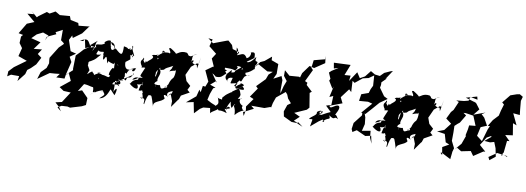

<svg xmlns="http://www.w3.org/2000/svg" viewBox="-78 -1330 5984 2184"><g transform="rotate(10 2914.0 -238.5)"><path d="M186 -702 112 -695 207 -615 125 -581 52 -459 105 -448 86 -426 82 -351 120 -298 95 -202C130 -190 163 -177 198 -165L66 -69L12 -12L9 47L49 21H143L133 80L207 -14L221 -64L258 -92L311 -144L355 -228L308 -264L346 -323L252 -313L315 -400L204 -428L257 -481L325 -515L391 -491L360 -430L376 -475L477 -522L464 -543L541 -584V-464L580 -434L576 -423L530 -378L447 -245L448 -221L453 -182L434 -125L376 -66L350 17L479 -74L539 -78L594 -84L561 -38L656 -41L664 -93L716 -116L663 -89L700 -240C690 -259 680 -277 670 -296L736 -343L670 -360L629 -483L657 -539L668 -512L764 -582L825 -665L836 -674L709 -661L700 -691L609 -710L593 -752L478 -743L423 -775L360 -740L326 -752L239 -688L222 -670L245 -650L308 -579L247 -654L152 -734Z M1181 -257C1167 -264 1118 -150 1161 -169C1151 -116 1125 -164 1055 -157C1049 -115 1022 -73 1039 -124C1032 -117 1054 -68 1082 -122C1101 -154 1051 -171 1011 -171C1083 -184 1059 -195 966 -131C1010 -144 920 -186 956 -177C904 -153 883 -93 919 -184L889 -240L867 -225C923 -242 863 -272 916 -289C977 -325 962 -323 1020 -383C939 -360 967 -385 980 -423C1020 -393 1057 -449 1040 -387C1056 -395 1035 -339 1057 -330C1081 -381 1083 -387 1104 -295C1123 -341 1085 -321 1178 -300C1201 -351 1192 -339 1182 -305C1155 -303 1214 -329 1236 -287C1204 -310 1181 -362 1191 -244C1208 -274 1169 -203 1140 -173L1212 -229ZM676 270 744 266 775 274 904 235 948 213 951 132 876 56 830 72 899 -39C862 -5 885 -18 885 -18C947 -17 1005 14 989 -9C1013 33 982 75 1020 46C1022 81 1057 17 965 95C1094 -11 1098 47 1128 -22C1106 -16 1084 88 1108 15C1132 65 1160 45 1083 111C1162 102 1183 5 1189 -2C1195 -17 1188 -16 1248 47C1272 -18 1266 -67 1228 12C1234 -22 1229 -83 1227 -116C1284 -102 1267 -128 1263 -147C1309 -92 1303 -78 1204 -72C1198 -68 1212 -148 1286 -63C1231 -73 1247 -153 1246 -112C1339 -160 1326 -128 1281 -129C1403 -213 1437 -223 1420 -237C1388 -134 1360 -220 1346 -143C1320 -132 1313 -204 1328 -173C1317 -244 1325 -226 1339 -217C1367 -308 1451 -292 1436 -303C1429 -234 1371 -255 1410 -290C1320 -244 1312 -231 1380 -280C1336 -246 1302 -287 1306 -348C1371 -401 1356 -367 1347 -438C1332 -434 1395 -439 1371 -411C1357 -454 1370 -458 1383 -429C1409 -427 1367 -456 1352 -536C1367 -566 1362 -484 1364 -508C1329 -490 1314 -485 1343 -510C1272 -484 1348 -507 1258 -520C1260 -412 1250 -404 1170 -480C1129 -438 1194 -525 1105 -544C1127 -479 1154 -541 1150 -463C1116 -439 1111 -480 1101 -555C1074 -568 1027 -528 1033 -523C1050 -505 1093 -489 1120 -490C1049 -532 1023 -526 1044 -521C998 -465 920 -519 949 -452C927 -453 852 -467 855 -466C864 -443 912 -499 955 -531C916 -488 957 -422 894 -402C912 -395 948 -472 904 -446C866 -425 914 -459 871 -471C840 -534 824 -532 754 -498H790L807 -522L828 -423L878 -447L814 -405C788 -377 764 -348 736 -322L732 -169L735 -152L692 -113L731 -27L618 64L670 99L753 103L673 226L601 243L652 290L680 333L634 295Z M1665 -256C1676 -296 1646 -272 1707 -352C1713 -288 1721 -285 1707 -338C1711 -313 1769 -350 1747 -332C1777 -369 1780 -358 1850 -399C1825 -359 1865 -404 1815 -329C1894 -361 1878 -335 1888 -362C1891 -270 1865 -256 1875 -271C1883 -261 1857 -266 1834 -195C1837 -184 1804 -140 1789 -142C1845 -186 1820 -123 1793 -137C1792 -120 1744 -73 1814 -145C1761 -117 1754 -107 1738 -156C1690 -145 1650 -165 1677 -164C1659 -137 1664 -97 1689 -157C1691 -85 1681 -162 1692 -147C1647 -167 1702 -197 1702 -197C1683 -245 1756 -293 1691 -345L1673 -239ZM2111 -454C2056 -466 2109 -444 2056 -470C2077 -490 2064 -531 2032 -462C2067 -515 2015 -557 2097 -576C2023 -549 2041 -516 1967 -564C1976 -496 1953 -560 1964 -469C2000 -527 2011 -548 1976 -572C1903 -585 1874 -543 1855 -540C1842 -560 1782 -591 1788 -591C1739 -595 1802 -559 1788 -530C1764 -549 1697 -513 1709 -549C1754 -535 1698 -534 1639 -462C1734 -440 1673 -470 1738 -482C1681 -514 1704 -563 1709 -543C1713 -547 1699 -499 1714 -542C1669 -449 1686 -464 1619 -398C1707 -451 1644 -410 1660 -462C1675 -431 1626 -506 1664 -495C1601 -472 1622 -495 1588 -472C1647 -454 1545 -402 1554 -396C1512 -374 1546 -444 1527 -373C1477 -422 1529 -399 1501 -433C1503 -400 1448 -400 1499 -330C1479 -292 1565 -361 1537 -284C1538 -300 1561 -325 1537 -316C1487 -194 1491 -230 1531 -203C1453 -200 1491 -183 1417 -162C1434 -204 1503 -210 1480 -173C1399 -160 1411 -96 1390 -118C1464 -51 1522 -55 1479 -126C1483 -113 1555 -128 1537 -156C1586 -134 1524 -187 1543 -115C1524 -165 1509 -55 1509 -55C1566 -51 1535 -87 1562 -34C1542 -37 1584 10 1560 35C1543 3 1559 0 1544 27C1626 5 1574 91 1598 88C1607 24 1624 -20 1633 -22C1670 -25 1661 -33 1704 104C1678 28 1789 36 1817 -17C1797 -46 1790 -69 1842 -45C1826 -85 1843 -95 1893 -115C1890 -62 1849 -71 1840 -35L1873 -86L1905 -1L1904 66L1976 -36L1975 -27L1993 -80L2086 -132L2055 -158L2079 -207L2027 -254L2003 -322L2049 -423L2111 -474L2127 -468L2144 -550L2120 -417Z M2389 -401 2460 -452 2431 -463 2447 -539 2461 -584C2436 -550 2411 -516 2387 -481C2346 -467 2375 -465 2425 -487C2435 -470 2483 -491 2547 -470C2561 -472 2582 -509 2571 -512C2538 -520 2609 -538 2639 -499C2591 -482 2640 -512 2661 -541C2603 -519 2621 -516 2561 -472C2539 -463 2572 -446 2512 -439C2527 -510 2483 -414 2446 -403C2482 -408 2425 -475 2380 -437C2400 -433 2338 -394 2398 -422C2380 -460 2337 -455 2351 -443L2425 -406L2369 -447ZM2370 -294 2302 -392C2326 -381 2346 -361 2346 -361C2411 -357 2421 -384 2451 -412C2493 -414 2417 -384 2489 -332C2483 -320 2465 -384 2539 -381C2520 -293 2501 -315 2603 -330C2560 -254 2611 -250 2662 -305C2648 -279 2532 -218 2563 -222C2548 -220 2457 -158 2468 -130C2482 -183 2446 -131 2468 -103C2487 -127 2403 -112 2409 -139C2434 -67 2435 -65 2402 -34C2371 -55 2388 -34 2298 -85L2314 -155L2340 -226L2365 -237L2299 -261L2361 -314ZM2638 -356C2650 -365 2660 -425 2680 -426C2641 -395 2707 -455 2723 -440C2701 -442 2675 -419 2671 -463C2755 -489 2788 -565 2762 -515C2783 -528 2747 -552 2779 -578C2806 -644 2742 -577 2763 -656C2758 -673 2718 -577 2665 -587C2659 -593 2732 -631 2743 -651C2738 -680 2753 -728 2684 -698C2702 -719 2705 -647 2656 -629C2617 -695 2595 -660 2539 -642C2558 -662 2529 -655 2524 -732C2526 -719 2548 -727 2549 -659C2592 -710 2508 -653 2529 -611L2557 -682L2482 -704L2466 -748L2417 -791L2396 -785L2250 -730L2188 -777L2238 -772L2215 -690L2305 -618L2266 -557L2308 -462L2300 -471C2272 -451 2245 -432 2217 -412L2273 -291L2249 -229L2220 -232L2208 -157L2189 -183L2168 -103L2063 -15L2149 -33L2174 92L2232 31L2267 9L2345 1L2356 66C2344 44 2452 4 2432 -8C2452 33 2434 -11 2541 26C2508 -28 2492 -21 2537 -15C2524 -36 2543 -67 2571 -36C2529 -15 2507 -11 2563 -111C2569 -100 2563 -70 2586 -42C2613 -105 2631 -103 2606 -71C2629 -29 2629 -9 2632 32C2680 -30 2750 -48 2727 -28C2683 -77 2704 -79 2708 -86C2629 -121 2674 -183 2681 -165C2628 -153 2631 -148 2602 -219C2598 -160 2548 -182 2575 -126C2611 -125 2679 -185 2654 -223C2620 -159 2689 -197 2632 -267C2704 -261 2697 -277 2662 -309C2716 -319 2621 -353 2639 -325C2586 -303 2601 -274 2570 -297L2620 -366Z M3365 -1 3308 -22 3367 -78 3297 -111 3432 -171 3457 -199 3430 -365 3452 -382 3381 -448 3385 -474 3355 -488 3422 -627 3400 -650 3411 -739 3537 -772 3536 -810 3546 -729 3431 -652 3376 -666 3307 -571 3292 -519 3279 -525 3170 -517 3109 -570V-505L3150 -452L3126 -389L3104 -302L3099 -336L3100 -453L3082 -498L2995 -452L3023 -512L3022 -626L2940 -656L2938 -697L2861 -633L2817 -613L2741 -522L2801 -585L2914 -522L2976 -528L2933 -489L2912 -432L2817 -335L2841 -311L2768 -205L2814 -185L2744 -87L2750 -45L2736 24L2722 -18L2837 -77L2801 -106H2953L3020 -130L3027 -124L3038 -179L3062 -247L3167 -333C3191 -294 3216 -257 3238 -216L3234 -265L3178 -327L3139 -353L3182 -303L3200 -259L3262 -187L3277 -138L3268 -231L3203 -184L3201 -177L3177 -107L3188 -50L3284 -4L3342 -2L3361 -13L3417 29L3335 -6Z M3705 -702 3632 -655 3606 -631 3635 -564 3625 -541 3677 -456 3688 -486 3659 -358 3701 -377 3697 -273 3639 -255 3704 -192C3591 -145 3597 -112 3578 -172C3606 -187 3650 -199 3569 -126C3643 -210 3571 -191 3549 -164C3565 -128 3490 -107 3474 -71C3530 -74 3515 -95 3500 10L3586 -63L3655 -110C3584 -73 3695 -76 3627 -63C3680 -137 3726 -90 3694 -153C3777 -92 3742 -166 3800 -125C3801 -118 3767 -194 3755 -163C3759 -178 3817 -259 3779 -278C3736 -286 3693 -213 3678 -260L3819 -313L3787 -378L3866 -483L3894 -456L3887 -585L3914 -566L3997 -633L4062 -648L4119 -688L4127 -570L4106 -527L4092 -481L4011 -452L3999 -373L4102 -381L4153 -368L4047 -246L4061 -240L4060 -215L3982 -115L3972 -44L3986 -11L4032 -40L4138 8L4204 -6L4223 82L4195 18L4188 -61L4090 -43L4110 -124L4102 -200L4087 -243L4096 -238C4142 -288 4187 -340 4232 -392L4316 -451L4271 -474L4208 -562L4214 -594L4213 -625L4269 -681L4252 -672L4320 -775L4292 -766L4226 -736L4183 -693L4125 -700L4074 -730L4018 -659L3963 -629L3923 -690L3848 -577L3855 -639L3785 -634L3834 -759L3642 -751L3653 -686Z M4470 -256C4481 -296 4451 -272 4512 -352C4518 -288 4526 -285 4512 -338C4516 -313 4574 -350 4552 -332C4582 -369 4585 -358 4655 -399C4630 -359 4670 -404 4620 -329C4699 -361 4683 -335 4693 -362C4696 -270 4670 -256 4680 -271C4688 -261 4662 -266 4639 -195C4642 -184 4609 -140 4594 -142C4650 -186 4625 -123 4598 -137C4597 -120 4549 -73 4619 -145C4566 -117 4559 -107 4543 -156C4495 -145 4455 -165 4482 -164C4464 -137 4469 -97 4494 -157C4496 -85 4486 -162 4497 -147C4452 -167 4507 -197 4507 -197C4488 -245 4561 -293 4496 -345L4478 -239ZM4916 -454C4861 -466 4914 -444 4861 -470C4882 -490 4869 -531 4837 -462C4872 -515 4820 -557 4902 -576C4828 -549 4846 -516 4772 -564C4781 -496 4758 -560 4769 -469C4805 -527 4816 -548 4781 -572C4708 -585 4679 -543 4660 -540C4647 -560 4587 -591 4593 -591C4544 -595 4607 -559 4593 -530C4569 -549 4502 -513 4514 -549C4559 -535 4503 -534 4444 -462C4539 -440 4478 -470 4543 -482C4486 -514 4509 -563 4514 -543C4518 -547 4504 -499 4519 -542C4474 -449 4491 -464 4424 -398C4512 -451 4449 -410 4465 -462C4480 -431 4431 -506 4469 -495C4406 -472 4427 -495 4393 -472C4452 -454 4350 -402 4359 -396C4317 -374 4351 -444 4332 -373C4282 -422 4334 -399 4306 -433C4308 -400 4253 -400 4304 -330C4284 -292 4370 -361 4342 -284C4343 -300 4366 -325 4342 -316C4292 -194 4296 -230 4336 -203C4258 -200 4296 -183 4222 -162C4239 -204 4308 -210 4285 -173C4204 -160 4216 -96 4195 -118C4269 -51 4327 -55 4284 -126C4288 -113 4360 -128 4342 -156C4391 -134 4329 -187 4348 -115C4329 -165 4314 -55 4314 -55C4371 -51 4340 -87 4367 -34C4347 -37 4389 10 4365 35C4348 3 4364 0 4349 27C4431 5 4379 91 4403 88C4412 24 4429 -20 4438 -22C4475 -25 4466 -33 4509 104C4483 28 4594 36 4622 -17C4602 -46 4595 -69 4647 -45C4631 -85 4648 -95 4698 -115C4695 -62 4654 -71 4645 -35L4678 -86L4710 -1L4709 66L4781 -36L4780 -27L4798 -80L4891 -132L4860 -158L4884 -207L4832 -254L4808 -322L4854 -423L4916 -474L4932 -468L4949 -550L4925 -417Z M5559 0C5589 -21 5619 -42 5650 -62L5729 -52L5764 -39L5771 -46L5722 -53L5696 -39L5722 -81L5736 -217L5764 -219L5704 -279L5790 -291L5768 -427L5812 -410L5751 -539L5828 -532L5821 -593L5812 -693L5826 -742L5787 -765L5755 -759L5683 -734L5606 -639L5630 -618L5608 -545L5594 -484L5536 -422L5491 -348L5515 -349L5496 -305L5455 -165L5390 -215L5413 -319L5482 -347L5435 -432L5399 -466L5439 -492L5307 -444L5364 -515L5318 -576L5276 -606L5304 -585L5189 -620L5315 -655L5324 -620L5237 -638L5227 -592L5175 -579L5087 -570L5119 -558L5076 -458L5051 -430L5011 -348L5076 -299L5011 -215L4933 -186L5025 -172L5052 -80L5096 -62L5022 -20L5037 70L5015 48L5027 43L5136 100L5145 17L5143 20L5157 -30L5118 -109L5119 -206L5117 -281L5148 -310L5172 -329L5227 -421L5193 -445L5217 -447L5309 -433L5354 -323L5281 -316L5275 -269L5260 -197L5267 -192L5232 -95L5163 -15L5190 -42L5242 -10L5350 -32L5386 19L5492 -51L5514 -53L5440 -119L5501 -214L5563 -248L5555 -334L5585 -398L5655 -417L5537 -392L5528 -296L5544 -240L5556 -233L5482 -172L5549 -167L5595 -180L5622 -112L5641 -18L5576 34Z"/></g></svg>

Font: Hussar Lance
Style: ExBdObl
Weight: 700
Foundry: Cannot Into Space Fonts, PlusOne Fonts
Version: Version 2.270